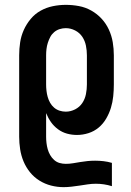

<svg xmlns="http://www.w3.org/2000/svg" viewBox="-20 -548 540 791"><path d="M242 223Q216 223 190.5 216.5Q165 210 142.5 196Q120 182 103.5 161.5Q87 141 77 117Q67 93 63 67Q59 41 59 15V-320Q59 -347 63 -373.5Q67 -400 78 -424.5Q89 -449 106.5 -470Q124 -491 147.5 -504Q171 -517 197.5 -522.5Q224 -528 251 -528Q278 -528 305 -523Q332 -518 356 -504.5Q380 -491 398.5 -471Q417 -451 428.5 -426Q440 -401 444.5 -374Q449 -347 449 -320V-200Q449 -176 446.5 -151.5Q444 -127 437 -104Q430 -81 417.5 -59.5Q405 -38 386.5 -22.5Q368 -7 344.5 0.5Q321 8 297 8Q276 8 256 2.5Q236 -3 219 -15.5Q202 -28 190 -45Q178 -62 170 -82V15Q170 28 171.5 41Q173 54 176.5 66.5Q180 79 186.5 90.5Q193 102 203 111Q213 120 225.5 123.5Q238 127 251 127Q266 127 281 124.5Q296 122 311 119.5Q326 117 341 115.5Q356 114 372 114Q389 114 406.5 116Q424 118 441 123V219Q425 214 408.5 211.5Q392 209 375 209Q358 209 341.5 211.5Q325 214 308.5 216.5Q292 219 275 221Q258 223 242 223ZM251 -88Q271 -88 289.5 -97.5Q308 -107 319 -123.5Q330 -140 334 -160Q338 -180 338 -200V-320Q338 -340 334 -360Q330 -380 319 -396.5Q308 -413 289.5 -422.5Q271 -432 251 -432Q238 -432 225.5 -428Q213 -424 203 -415.5Q193 -407 187 -395.5Q181 -384 177 -371.5Q173 -359 171.5 -346Q170 -333 170 -320V-200Q170 -187 171.5 -174Q173 -161 176.5 -148.5Q180 -136 186.5 -124.5Q193 -113 203 -104.5Q213 -96 225.5 -92Q238 -88 251 -88Z"/></svg>

Font: Zed Mono
Style: Bold
Weight: 700
Monospace: yes
Designer: Belleve Invis
Foundry: Belleve Invis
Version: Version 1.0.0; ttfautohint (v1.8.4)